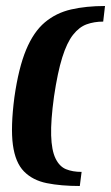

<svg xmlns="http://www.w3.org/2000/svg" viewBox="-20 -549 370 640"><path d="M324 -477Q294 -477 269 -468Q244 -459 223.5 -433Q203 -407 187.5 -357.5Q172 -308 160 -227Q149 -147 150.5 -97.5Q152 -48 165 -21Q178 6 200 15Q222 24 252 24L246 71Q183 71 136 61.5Q89 52 60 22.5Q31 -7 23 -66Q15 -125 28 -225Q42 -323 67 -383Q92 -443 129.5 -474.5Q167 -506 217 -517.5Q267 -529 330 -529Z"/></svg>

Font: Genos SemiBold
Style: Italic
Weight: 600
Italic angle: -8°
Version: Version 1.010